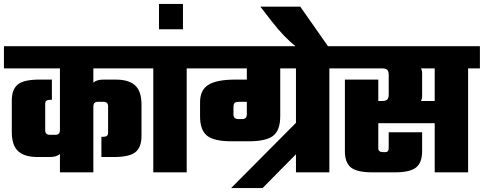

<svg xmlns="http://www.w3.org/2000/svg" viewBox="-40 -877 2462 977"><path d="M720 -529H435V-456Q450 -472 488 -472H549Q615 -472 647.5 -442.5Q680 -413 680 -345V-185Q680 -128 649.5 -103Q619 -78 540 -78H476V-181H487Q510 -181 510 -201V-335Q510 -359 487 -359H458Q435 -359 435 -335V0H265V-94Q250 -78 212 -78H151Q85 -78 52.5 -107.5Q20 -137 20 -205V-365Q20 -422 50.5 -447Q81 -472 160 -472H224V-369H213Q190 -369 190 -349V-215Q190 -191 213 -191H242Q265 -191 265 -215V-529H-20V-642H720Z M970 -642V-529H910V0H740V-529H680V-642Z M769 -857H891V-728H769Z M1696 -642V-529H1636V0H1466V-92L1296 80H1136L1466 -252V-529H1386V-285Q1386 -215 1350.5 -186.5Q1315 -158 1225 -158H1139Q1049 -158 1013.5 -186.5Q978 -215 978 -285V-357Q978 -419 1020.5 -445.5Q1063 -472 1158 -472H1216V-529H930V-642ZM1173 -271H1191Q1216 -271 1216 -295V-359H1179Q1160 -359 1154 -353.5Q1148 -348 1148 -328V-295Q1148 -271 1173 -271Z M1488 -843 1631 -639H1467Q1407 -686 1343 -768L1285 -843Z M2402 -642V-529H2342V0H2172V-250H1885V-123Q1885 -103 1908 -103H1921Q1938 -103 1938 -123V-204H2108V-107Q2108 -50 2077.5 -25Q2047 0 1968 0H1855Q1776 0 1745.5 -25Q1715 -50 1715 -107V-472H1885V-363H1904Q1923 -363 1930.5 -370.5Q1938 -378 1938 -397V-495Q1938 -514 1930.5 -521.5Q1923 -529 1904 -529H1655V-642ZM2172 -363V-529H2102Q2108 -518 2108 -504V-388Q2108 -374 2102 -363Z"/></svg>

Font: Teko
Style: Bold
Weight: 700
Designer: Manushi Parikh, Jonny Pinhorn
Foundry: Indian Type Foundry
Version: Version 1.106;PS 1.0;hotconv 1.0.78;makeotf.lib2.5.61930; tt